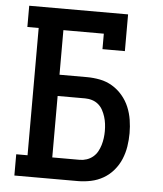

<svg xmlns="http://www.w3.org/2000/svg" viewBox="-53 -781 705 828"><g transform="rotate(5 300.0 -367.5)"><path d="M40 0V-92H89V-643H40V-735H468V-576H371V-643H196V-450H315Q343 -450 371.5 -444.5Q400 -439 425 -424Q450 -409 469 -386.5Q488 -364 499 -337.5Q510 -311 514.5 -282.5Q519 -254 519 -225Q519 -196 514.5 -167.5Q510 -139 499 -112.5Q488 -86 469 -63.5Q450 -41 425 -26.5Q400 -12 371.5 -6Q343 0 315 0ZM196 -92H315Q330 -92 345 -97Q360 -102 372 -112Q384 -122 391.5 -135.5Q399 -149 403.5 -164Q408 -179 410 -194.5Q412 -210 412 -225Q412 -241 410 -256.5Q408 -272 403.5 -286.5Q399 -301 391.5 -315Q384 -329 372 -339Q360 -349 345 -353.5Q330 -358 315 -358H196Z"/></g></svg>

Font: Iosevka Curly Slab SmBdEx
Style: Regular
Weight: 600
Width: 7
Monospace: yes
Designer: Belleve Invis
Foundry: Belleve Invis
Version: Version 11.1.0; ttfautohint (v1.8.3)